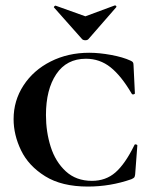

<svg xmlns="http://www.w3.org/2000/svg" viewBox="-20 -674 570 706"><path d="M460 -451Q467 -448 469 -444.5Q471 -441 471 -434L476 -331Q476 -328 471 -327Q466 -326 464 -330Q426 -395 386.5 -426.5Q347 -458 296 -458Q225 -458 187 -401.5Q149 -345 149 -251Q149 -189 166.5 -134Q184 -79 222 -44Q260 -9 318 -9Q369 -9 404.5 -40Q440 -71 474 -140Q475 -144 480 -143Q485 -142 485 -139L477 -33Q476 -25 474 -22Q472 -19 463 -15Q386 12 303 12Q207 12 146 -26Q85 -64 57.5 -121Q30 -178 30 -236Q30 -304 66.5 -360Q103 -416 166.5 -448Q230 -480 308 -480Q345 -480 388.5 -472Q432 -464 460 -451ZM178 -647Q178 -649 180.5 -651.5Q183 -654 185 -653L294 -614L402 -654H403Q406 -654 407.5 -651.5Q409 -649 407 -647L305 -530Q301 -526 294 -526Q286 -526 282 -530L179 -646Q179 -646 178.5 -646.5Q178 -647 178 -647Z"/></svg>

Font: Cormorant SC
Style: Bold
Weight: 700
Designer: Christian Thalmann (Catharsis Fonts)
Foundry: Catharsis Fonts
Version: Version 4.000